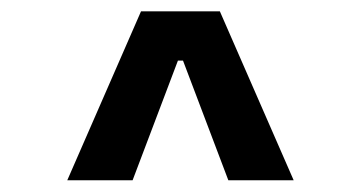

<svg xmlns="http://www.w3.org/2000/svg" viewBox="-20 -713 626 333"><path d="M96.7 -400.4 224.6 -693.4H361.3L489.3 -400.4H376L297.4 -607.9H288.6L210 -400.4Z"/></svg>

Font: Cascadia Code Medium
Style: Regular
Weight: 500
Monospace: yes
Designer: Aaron Bell
Foundry: Saja Typeworks
Version: Version 2407.024